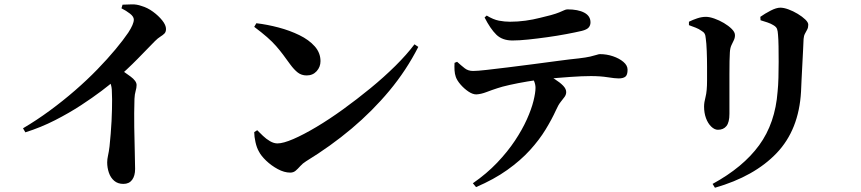

<svg xmlns="http://www.w3.org/2000/svg" viewBox="-20 -813 4040 901"><path d="M88 -211Q151 -248 213 -293.5Q275 -339 332 -388.5Q389 -438 437 -487.5Q485 -537 522 -581.5Q559 -626 582 -660Q608 -700 608 -721Q608 -735 590 -749Q572 -763 550 -774L555 -791Q576 -792 599 -792.5Q622 -793 644 -785Q672 -777 698 -758Q724 -739 741.5 -717Q759 -695 759 -677Q759 -663 751.5 -655.5Q744 -648 732.5 -641Q721 -634 707 -620Q674 -586 626 -537Q578 -488 518 -436Q497 -417 456 -386Q415 -355 360 -319Q305 -283 238.5 -249Q172 -215 99 -192ZM559 50Q533 50 516 35.5Q499 21 491 -2.5Q483 -26 483 -51Q483 -66 487 -83.5Q491 -101 494 -126Q497 -155 499.5 -185.5Q502 -216 503.5 -245Q505 -274 505.5 -300Q506 -326 506 -347Q506 -368 505 -381Q505 -406 498 -422.5Q491 -439 477 -459L526 -500Q564 -475 592.5 -454Q621 -433 621 -414Q621 -401 616.5 -386Q612 -371 611 -349Q609 -282 610 -216Q611 -150 612.5 -98Q614 -46 614 -20Q614 12 600 31Q586 50 559 50Z M1342 -3Q1314 -3 1283.5 -19.5Q1253 -36 1229 -59Q1205 -82 1195 -102Q1185 -119 1179 -145.5Q1173 -172 1173 -193L1187 -202Q1199 -190 1214 -175.5Q1229 -161 1247 -150.5Q1265 -140 1282 -140Q1309 -140 1356.5 -160.5Q1404 -181 1464.5 -217Q1525 -253 1590 -300Q1655 -347 1718.5 -399Q1782 -451 1835.5 -504Q1889 -557 1925 -605L1943 -593Q1887 -483 1807.5 -387.5Q1728 -292 1630 -209.5Q1532 -127 1416 -56Q1400 -46 1389 -33.5Q1378 -21 1367.5 -12Q1357 -3 1342 -3ZM1419 -459Q1395 -459 1377.5 -472.5Q1360 -486 1341 -512Q1323 -537 1308 -557Q1293 -577 1275.5 -597Q1258 -617 1233.5 -638.5Q1209 -660 1173 -687L1183 -704Q1234 -698 1287 -684Q1340 -670 1385 -648Q1430 -626 1457 -595.5Q1484 -565 1484 -526Q1484 -499 1466 -479Q1448 -459 1419 -459Z M2199 47Q2264 2 2313 -49.5Q2362 -101 2396.5 -153Q2431 -205 2452.5 -253Q2474 -301 2483.5 -339.5Q2493 -378 2493 -401Q2493 -416 2486.5 -432Q2480 -448 2463 -463L2530 -473Q2559 -457 2583.5 -441.5Q2608 -426 2622.5 -411Q2637 -396 2637 -381Q2637 -369 2629.5 -358.5Q2622 -348 2611 -334.5Q2600 -321 2589 -296Q2570 -254 2540.5 -205.5Q2511 -157 2467 -108.5Q2423 -60 2360.5 -15.5Q2298 29 2214 65ZM2215 -370Q2198 -370 2178 -383.5Q2158 -397 2141.5 -416Q2125 -435 2119 -452Q2114 -466 2113 -483Q2112 -500 2113 -518L2125 -523Q2145 -505 2161 -492.5Q2177 -480 2200 -480Q2220 -480 2264 -485Q2308 -490 2365 -497Q2422 -504 2483 -512Q2544 -520 2600 -527.5Q2656 -535 2696 -539Q2730 -543 2749.5 -547.5Q2769 -552 2779.5 -555.5Q2790 -559 2795 -559Q2827 -559 2856.5 -549Q2886 -539 2905.5 -522.5Q2925 -506 2925 -486Q2925 -461 2914.5 -453Q2904 -445 2883 -445Q2866 -445 2831.5 -450.5Q2797 -456 2753 -456Q2713 -456 2656 -452Q2599 -448 2537 -442Q2499 -438 2454.5 -430.5Q2410 -423 2372 -414.5Q2334 -406 2314 -399Q2289 -391 2263 -381Q2237 -371 2215 -370ZM2385 -623Q2337 -623 2309 -650.5Q2281 -678 2254 -731L2264 -740Q2295 -721 2321.5 -716Q2348 -711 2373 -711Q2410 -711 2446 -716Q2482 -721 2513 -729Q2544 -737 2565 -742Q2590 -749 2604.5 -755Q2619 -761 2627.5 -765Q2636 -769 2643 -769Q2693 -769 2722 -753.5Q2751 -738 2751 -708Q2751 -694 2742.5 -684Q2734 -674 2710 -668Q2680 -661 2637.5 -653Q2595 -645 2548.5 -638.5Q2502 -632 2459 -627.5Q2416 -623 2385 -623Z M3324 50Q3467 -28 3542.5 -131.5Q3618 -235 3629 -383Q3632 -411 3633 -448Q3634 -485 3634 -523Q3634 -561 3633.5 -594.5Q3633 -628 3631 -650Q3630 -667 3626.5 -677Q3623 -687 3609 -695Q3598 -702 3582 -707.5Q3566 -713 3549 -718L3548 -734Q3569 -749 3596 -763Q3623 -777 3642 -777Q3658 -777 3680 -769Q3702 -761 3723.5 -748Q3745 -735 3759 -721.5Q3773 -708 3773 -697Q3773 -684 3768 -674.5Q3763 -665 3757.5 -655Q3752 -645 3751 -630Q3750 -608 3748.5 -575.5Q3747 -543 3745 -507.5Q3743 -472 3741.5 -439Q3740 -406 3739 -383Q3729 -204 3624.5 -94.5Q3520 15 3335 68ZM3349 -204Q3333 -204 3317.5 -219Q3302 -234 3293 -258.5Q3284 -283 3284 -313Q3284 -332 3291 -358.5Q3298 -385 3298 -436Q3298 -461 3298 -499Q3298 -537 3296.5 -574.5Q3295 -612 3292 -632Q3291 -647 3286.5 -655Q3282 -663 3271 -669Q3260 -677 3245 -683Q3230 -689 3213 -695V-711Q3231 -720 3252 -727Q3273 -734 3293 -734Q3309 -734 3332 -726Q3355 -718 3377 -705Q3399 -692 3414 -677Q3429 -662 3429 -648Q3429 -635 3423.5 -624Q3418 -613 3412 -600Q3406 -587 3405 -566Q3404 -553 3403.5 -526.5Q3403 -500 3403 -466Q3403 -432 3403 -396.5Q3403 -361 3403 -330Q3403 -299 3403 -279Q3403 -239 3389 -221.5Q3375 -204 3349 -204Z"/></svg>

Font: Noto Serif TC
Style: Bold
Weight: 700
Designer: Ryoko NISHIZUKA 西塚涼子 (kana & ideographs); Frank Grießhammer (Latin, Greek & Cyrillic); Wenlong ZHANG 张文龙 (bopomofo); San
Foundry: Adobe
Version: Version 2.002-H1;hotconv 1.1.0;makeotfexe 2.6.0